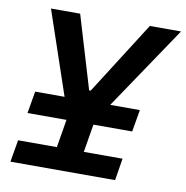

<svg xmlns="http://www.w3.org/2000/svg" viewBox="-79 -774 823 849"><g transform="rotate(10 333.0 -349.0)"><path d="M40 -99H214L235 -225H60L77 -324H209L82 -698H213L311 -371H318L526 -698H666L414 -324H547L530 -225H356L335 -99H509L493 0H23Z"/></g></svg>

Font: IBM Plex Mono SemiBold
Style: Italic
Weight: 600
Italic angle: -9°
Monospace: yes
Designer: Mike Abbink, Paul van der Laan, Pieter van Rosmalen
Foundry: Bold Monday
Version: Version 2.3